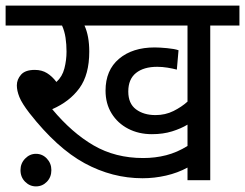

<svg xmlns="http://www.w3.org/2000/svg" viewBox="-20 -642 873 684"><path d="M729 -551V0H648V-45Q613 -26 571.5 -16.5Q530 -7 488 -7Q380 -7 281.5 -60.5Q183 -114 85 -239Q58 -274 49 -296.5Q40 -319 40 -338Q40 -359 55 -376Q70 -393 104 -393Q129 -393 147.5 -381.5Q166 -370 181 -350Q202 -369 209.5 -398.5Q217 -428 217 -458Q217 -484 213.5 -507.5Q210 -531 201 -551H0V-622H833V-551ZM534 -232Q569 -232 598 -246.5Q627 -261 648 -280V-551H281Q298 -514 298 -458Q298 -376 263 -328Q228 -280 166 -253Q236 -169 313.5 -124Q391 -79 490 -79Q533 -79 572 -89Q611 -99 648 -122V-198Q625 -184 593 -174Q561 -164 521 -164Q474 -164 436.5 -183.5Q399 -203 377.5 -238Q356 -273 356 -319Q356 -392 404 -432.5Q452 -473 531 -473Q548 -473 575 -470.5Q602 -468 616 -463L610 -394Q595 -398 576.5 -401Q558 -404 540 -404Q492 -404 464.5 -382Q437 -360 437 -316Q437 -273 464.5 -252.5Q492 -232 534 -232ZM53 -36Q53 -60 69.5 -77Q86 -94 108 -94Q131 -94 147 -77Q163 -60 163 -36Q163 -11 147 5.5Q131 22 108 22Q86 22 69.5 5.5Q53 -11 53 -36Z"/></svg>

Font: Noto Sans
Style: Regular
Weight: 400
Designer: Monotype Design Team
Foundry: Monotype Imaging Inc.
Version: Version 2.007